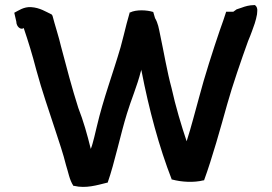

<svg xmlns="http://www.w3.org/2000/svg" viewBox="-20 -759 1068 753"><path d="M36 -709 44 -674C44 -655 61 -640 73 -649C91 -596 107 -544 122 -486C145 -401 171 -328 197 -248C211 -205 228 -156 239 -111C248 -84 252 -54 268 -30H271C317 -19 361 -33 398 -42L401 -43L402 -42C430 -122 453 -234 478 -314C493 -364 519 -425 532 -478C533 -481 534 -482 535 -486V-481C564 -331 604 -182 654 -54L655 -55C692 -45 740 -42 779 -52L780 -51C812 -138 845 -257 871 -350C891 -422 928 -529 953 -598C965 -626 973 -650 979 -667C983 -680 986 -691 988 -703L989 -716C990 -725 987 -734 980 -739H977C958 -739 941 -734 928 -729L910 -723H909C905 -720 902 -718 895 -713H867C861 -694 853 -670 842 -640C817 -567 781 -455 761 -378C745 -321 731 -264 712 -205C692 -264 668 -344 653 -413C635 -479 623 -553 608 -623C603 -647 600 -668 588 -688L581 -712C556 -720 514 -722 490 -710L489 -711C481 -682 472 -651 465 -620L453 -574C423 -471 385 -371 360 -264C355 -245 345 -196 336 -175C322 -232 307 -285 287 -336C263 -411 240 -498 219 -578C212 -610 194 -665 186 -697L183 -702C160 -713 136 -729 102 -731C73 -733 52 -717 36 -709Z"/></svg>

Font: Hussar Pisanka
Style: Sbd
Weight: 600
Designer: Robert Jablonski
Foundry: Cannot Into Space Fonts
Version: Version 1.070